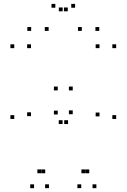

<svg xmlns="http://www.w3.org/2000/svg" viewBox="-20 -971 660 1001"><path d="M235.2 10V-10H215.2V10ZM334.8 -324.3V-344.3H314.8V-324.3ZM306.3 -324.3V-344.3H286.3V-324.3ZM403.5 10V-10H383.5V10ZM482.5 10V-10H462.5V10ZM585.7 -350.8V-370.8H565.7V-350.8ZM585.7 -720V-740H565.7V-720ZM498.7 -720V-740H478.7V-720ZM498.7 -364.2V-384.2H478.7V-364.2ZM424.5 -67.7V-87.7H404.5V-67.7ZM445.3 -67.7V-87.7H425.3V-67.7ZM359.2 -375.5V-395.5H339.2V-375.5ZM359.2 -499.7V-519.7H339.2V-499.7ZM281 -499.7V-519.7H261V-499.7ZM281 -374.2V-394.2H261V-374.2ZM194.8 -67.7V-87.7H174.8V-67.7ZM215.7 -67.7V-87.7H195.7V-67.7ZM141.5 -365.5V-385.5H121.5V-365.5ZM141.5 -720V-740H121.5V-720ZM54.3 -720V-740H34.3V-720ZM54.3 -350.8V-370.8H34.3V-350.8ZM157.5 10V-10H137.5V10ZM233.5 -810V-830H213.5V-810ZM333.3 -912V-932H313.3V-912ZM306.7 -912V-932H286.7V-912ZM406.5 -810V-830H386.5V-810ZM497.5 -810V-830H477.5V-810ZM371.5 -930.7V-950.7H351.5V-930.7ZM268.5 -930.7V-950.7H248.5V-930.7ZM142.5 -810V-830H122.5V-810Z"/></svg>

Font: Monaspace Krypton Dots Var
Style: Regular
Weight: 400
Designer: Riley Cran and the Lettermatic Team
Version: Version 1.100 (Monaspace Krypton Dots)